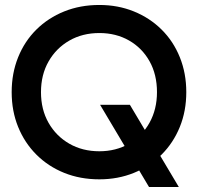

<svg xmlns="http://www.w3.org/2000/svg" viewBox="-20 -711 797 773"><path d="M580 42 383 -289H503L700 42ZM27 -340Q27 -416 53 -480.5Q79 -545 126.5 -592Q174 -639 238.5 -665Q303 -691 380 -691Q455 -691 519 -665Q583 -639 630.5 -592Q678 -545 704 -480.5Q730 -416 730 -340Q730 -264 704 -200Q678 -136 630.5 -88.5Q583 -41 519 -15Q455 11 380 11Q303 11 238.5 -15Q174 -41 126.5 -88.5Q79 -136 53 -200Q27 -264 27 -340ZM145 -340Q145 -270 175.5 -216.5Q206 -163 259 -132.5Q312 -102 380 -102Q447 -102 499.5 -132.5Q552 -163 582 -217Q612 -271 612 -340Q612 -411 582 -464.5Q552 -518 499.5 -548Q447 -578 380 -578Q312 -578 259 -547.5Q206 -517 175.5 -463.5Q145 -410 145 -340Z"/></svg>

Font: Gabarito Medium
Style: Regular
Weight: 500
Designer: Leandro Assis / Alvaro Franca / Felipe Casaprima
Foundry: Naipe Foundry
Version: Version 1.000